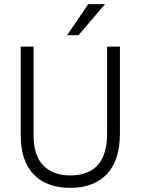

<svg xmlns="http://www.w3.org/2000/svg" viewBox="-20 -899 679 927"><path d="M359 -729H304L406 -879H487ZM559 -255Q559 -125 496 -58.5Q433 8 319 8Q205 8 142.5 -57Q80 -122 80 -247V-674H142V-248Q142 -147 189.5 -99.5Q237 -52 318 -52Q497 -52 497 -253V-674H559Z"/></svg>

Font: Hind Colombo Light
Style: Regular
Weight: 300
Designer: Jyotish Sonowal, Aditi Pimprikar
Foundry: Indian Type Foundry
Version: Version 1.000;PS 1.0;hotconv 1.0.86;makeotf.lib2.5.63406; tt